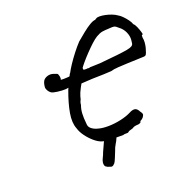

<svg xmlns="http://www.w3.org/2000/svg" viewBox="-142 -771 1045 1077"><g transform="rotate(-20 380.5 -232.5)"><path d="M353 172Q346 177 338.5 174.5Q331 172 320 168Q309 163 306 155.5Q303 148 304 138Q306 124 313 111Q320 98 325 83L367 -9L435 5Q428 20 422 35Q416 50 407 64Q400 76 397.5 82Q395 88 391.5 98Q388 108 377 134Q373 144 368 154.5Q363 165 353 172ZM334 -331Q320 -330 295.5 -327.5Q271 -325 250 -321Q228 -320 201 -323.5Q174 -327 165 -333Q155 -340 148.5 -351.5Q142 -363 143 -373Q145 -395 152.5 -407.5Q160 -420 179 -426Q196 -431 213 -425.5Q230 -420 234 -418Q239 -415 242 -401Q245 -387 241 -381Q240 -379 256.5 -379Q273 -379 295 -381Q317 -383 331 -385ZM545 -635Q551 -640 566 -640Q581 -640 600 -636Q619 -632 637 -625Q655 -618 667 -609Q677 -604 690 -591Q703 -578 714.5 -562.5Q726 -547 730 -534Q738 -528 745.5 -510.5Q753 -493 757.5 -477.5Q762 -462 760 -462Q754 -462 753.5 -458.5Q753 -455 753 -445Q756 -433 755 -417Q754 -401 750 -385.5Q746 -370 741.5 -358.5Q737 -347 733 -345Q729 -343 723 -342.5Q717 -342 709 -342Q705 -342 681.5 -341Q658 -340 627 -339Q598 -338 568 -336Q538 -334 524 -329Q510 -328 475.5 -326.5Q441 -325 412 -325L343 -321L332 -301Q317 -273 312.5 -255.5Q308 -238 308 -238Q308 -238 304 -230Q300 -222 299 -208Q291 -187 289.5 -161.5Q288 -136 292 -98Q292 -80 307.5 -68Q323 -56 345 -51Q369 -44 405 -44.5Q441 -45 477.5 -53Q514 -61 540 -74Q560 -85 574 -83Q588 -81 598 -61Q607 -49 608 -43Q609 -37 604 -30Q601 -23 593 -17Q585 -11 583 -11Q580 -10 580 -3Q580 -3 574.5 0.5Q569 4 563 4Q559 4 549.5 5Q540 6 531 11Q527 15 514.5 17.5Q502 20 494 28Q466 28 466 31Q465 31 448.5 31Q432 31 410 30.5Q388 30 368.5 28.5Q349 27 341 24Q320 18 297 -1.5Q274 -21 256 -45.5Q238 -70 231 -94Q216 -131 225.5 -186.5Q235 -242 261 -312Q272 -335 276.5 -352.5Q281 -370 281 -374Q281 -374 282.5 -376.5Q284 -379 292 -380Q296 -385 298 -390Q300 -395 304 -399Q312 -415 329.5 -441.5Q347 -468 369.5 -497Q392 -526 412 -547Q437 -568 460.5 -587Q484 -606 504.5 -618Q525 -630 537 -630Q542 -634 543.5 -634.5Q545 -635 545 -635ZM595 -558Q568 -557 552.5 -554.5Q537 -552 515 -539Q500 -530 479.5 -511Q459 -492 438 -470Q417 -448 401 -429Q385 -410 379 -401Q378 -391 380.5 -389.5Q383 -388 397 -388Q405 -390 410.5 -388Q416 -386 416 -390Q416 -390 436 -390.5Q456 -391 480 -392Q546 -398 586 -402.5Q626 -407 647 -411Q668 -415 676.5 -420.5Q685 -426 686.5 -434.5Q688 -443 689 -455Q691 -478 680 -502.5Q669 -527 647 -543Q633 -556 625 -558Q617 -560 595 -558Z"/></g></svg>

Font: Caveat Medium
Style: Regular
Weight: 500
Designer: Pablo Impallari
Foundry: Pablo Impallari
Version: Version 2.000